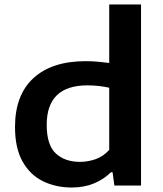

<svg xmlns="http://www.w3.org/2000/svg" viewBox="-20 -828 726 857"><path d="M300.5 9Q229.5 9 172 -19Q114.5 -47 80.8 -106.8Q47 -166.5 47 -261Q47 -404 129.5 -479.5Q212 -555 362.5 -555Q390.5 -555 417.8 -552.5Q445 -550 467.5 -547V-808H609.5V0H490.5L482.5 -59H475Q444 -28 399.8 -9.5Q355.5 9 300.5 9ZM337 -105.5Q372 -105.5 406.5 -117.5Q441 -129.5 467.5 -159V-436.5Q447.5 -441 422.5 -444Q397.5 -447 370.5 -447Q188.5 -447 188.5 -271Q188.5 -181 229 -143.2Q269.5 -105.5 337 -105.5Z"/></svg>

Font: Encode Sans Expanded Expanded SemiBold
Style: Regular
Weight: 600
Width: 7
Designer: Multiple Designers
Foundry: Impallari Type
Version: Version 3.000; ttfautohint (v1.8.3) -l 8 -r 50 -G 200 -x 14 